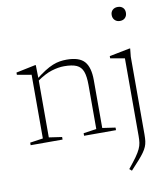

<svg xmlns="http://www.w3.org/2000/svg" viewBox="-102 -805 997 1143"><g transform="rotate(-10 397.0 -233.0)"><path d="M149 -383.5V-27L227.5 -15.5V0H34.5V-15.5L113 -27V-412Q105 -413 82.8 -417Q60.5 -421 26.5 -427V-440.5L142 -464.5H147.5ZM357.5 -15.5 436 -27V-293Q436 -345.5 425 -375Q414 -404.5 387 -416.5Q360 -428.5 311.5 -428.5Q277.5 -428.5 236.2 -416Q195 -403.5 145 -368L136 -377Q172 -405.5 199.2 -422.8Q226.5 -440 249 -449Q271.5 -458 291.8 -461.2Q312 -464.5 333.5 -464.5Q409.5 -464.5 440.8 -429Q472 -393.5 472 -316.5V-27L550.5 -15.5V0H357.5ZM687 -636Q668 -636 656 -648Q644 -660 644 -679Q644 -698 656 -709.2Q668 -720.5 687 -720.5Q707 -720.5 718.5 -709.2Q730 -698 730 -679Q730 -660 718.5 -648Q707 -636 687 -636ZM677 -412Q671.5 -413 656.8 -415.5Q642 -418 624 -421.2Q606 -424.5 590.5 -427V-440.5L712.5 -464.5H718L713 -415.5V54Q713 77.5 710.8 95Q708.5 112.5 702 128Q695.5 143.5 683.2 160.8Q671 178 651.2 200.2Q631.5 222.5 602 254L588 242Q619 204 636.8 179Q654.5 154 663.2 135Q672 116 674.5 98.2Q677 80.5 677 57.5Z"/></g></svg>

Font: Newsreader ExtraLight
Style: Regular
Weight: 250
Designer: Hugues Gentile
Foundry: Production Type
Version: Version 1.003